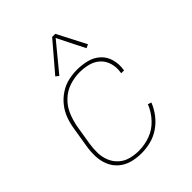

<svg xmlns="http://www.w3.org/2000/svg" viewBox="-212 -871 1000 1000"><g transform="rotate(-45 288.0 -371.0)"><path d="M245 8Q279 8 313.5 -0.5Q348 -9 379 -30Q410 -51 432.5 -80.5Q455 -110 468 -143L449 -150Q433 -109 401.5 -75Q370 -41 328.5 -26Q287 -11 245 -11Q213 -11 183 -19Q153 -27 130.5 -47.5Q108 -68 96.5 -96.5Q85 -125 84.5 -156.5Q84 -188 89 -220L107 -330Q114 -367 129 -403Q144 -439 173.5 -467Q203 -495 240.5 -507Q278 -519 314 -519Q347 -519 378 -511Q409 -503 431.5 -482Q454 -461 462.5 -429.5Q471 -398 465 -365V-362H486V-366Q492 -403 482.5 -438Q473 -473 447.5 -496.5Q422 -520 387 -529Q352 -538 314 -538Q282 -538 249.5 -530.5Q217 -523 187.5 -503.5Q158 -484 136.5 -456.5Q115 -429 103.5 -397.5Q92 -366 87 -333L69 -223Q63 -188 64 -152.5Q65 -117 78 -85.5Q91 -54 116.5 -32Q142 -10 175.5 -1Q209 8 245 8ZM227 -580 353 -733 429 -582 449 -591 367 -750H344L210 -593Z"/></g></svg>

Font: Iosevka Sparkle Thin
Style: Italic
Weight: 100
Italic angle: -9°
Designer: Belleve Invis
Foundry: Belleve Invis
Version: Version 4.5.0; ttfautohint (v1.8.3)